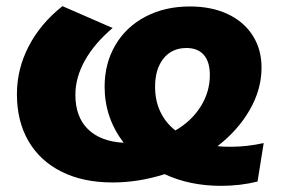

<svg xmlns="http://www.w3.org/2000/svg" viewBox="-20 -579 927 624"><path d="M730 -102Q782 -102 837 -114L817 11Q761 25 698 25Q597 25 515 -13Q431 14 346 14Q250 14 180 -21Q110 -56 72.5 -120.5Q35 -185 35 -273Q35 -355 73.5 -429Q112 -503 183 -559L346 -488Q287 -438 256 -382.5Q225 -327 225 -271Q225 -199 266 -159Q307 -119 382 -115Q320 -196 320 -297Q320 -373 355 -432.5Q390 -492 453 -525Q516 -558 597 -558Q667 -558 719.5 -533.5Q772 -509 801 -464Q830 -419 830 -359Q830 -289 792 -222.5Q754 -156 687 -104Q701 -102 730 -102ZM484 -297Q484 -252 501 -216Q518 -180 550 -155Q602 -185 632 -232.5Q662 -280 662 -335Q662 -378 642.5 -400.5Q623 -423 586 -423Q539 -423 511.5 -389Q484 -355 484 -297Z"/></svg>

Font: Montserrat Alternates ExtraBold
Style: Italic
Weight: 800
Italic angle: -11.3°
Designer: Julieta Ulanovsky
Foundry: Julieta Ulanovsky
Version: Version 7.200